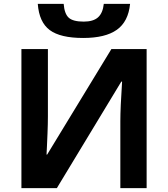

<svg xmlns="http://www.w3.org/2000/svg" viewBox="-20 -966 863 986"><path d="M174 -946H307Q311 -895 333 -875Q355 -855 410 -855Q459 -855 483.5 -877Q508 -899 513 -946H648Q639 -855 580 -813Q521 -771 407 -771Q290 -771 235.5 -811.5Q181 -852 174 -946ZM90 -714H226V-369Q226 -330 224 -281.5Q222 -233 221 -213L219 -172H222L552 -714H733V0H598V-343Q598 -412 607 -547H603L272 0H90Z"/></svg>

Font: OpenSansMMV
Style: Bold
Weight: 700
Foundry: Ascender Corporation
Version: Version 4.001